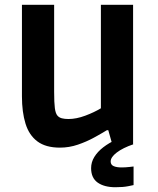

<svg xmlns="http://www.w3.org/2000/svg" viewBox="-20 -606 663 805"><path d="M231 13Q172 13 137 -13Q102 -39 87 -87.5Q72 -136 72 -202V-586H207V-222Q207 -175 210 -152.5Q213 -130 221 -121Q228 -113 239.5 -110Q251 -107 267 -107Q300 -107 337.5 -121Q375 -135 403 -152V-586H538V0H451L434 -60H428Q405 -46 374 -29Q343 -12 306.5 0.5Q270 13 231 13ZM464 179Q417 179 389.5 159.5Q362 140 362 99Q362 74 375.5 52Q389 30 413 11.5Q437 -7 468 -21L539 -1Q495 14 469.5 33.5Q444 53 444 71Q444 85 456.5 90.5Q469 96 490 96Q506 96 523 94Q540 92 540 92V170Q540 170 518.5 174.5Q497 179 464 179Z"/></svg>

Font: Ruda ExtraBold
Style: Regular
Weight: 800
Designer: Mariela Monsalve and Angelina Sanchez
Foundry: Mariela Monsalve and Angelina Sanchez
Version: Version 2.000